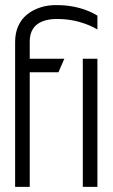

<svg xmlns="http://www.w3.org/2000/svg" viewBox="-20 -729 440 749"><path d="M360 -614V-668Q341 -680 315.5 -689.5Q290 -699 262 -704Q234 -709 203 -709Q168 -710 137.5 -700Q107 -690 85 -672Q63 -654 51 -627Q39 -600 39 -565V0H96V-447H208L231 -500H96V-567Q96 -596 108 -615.5Q120 -635 144 -645Q168 -655 202 -655Q249 -655 289.5 -643.5Q330 -632 360 -614ZM360 0V-500H303V0Z"/></svg>

Font: AdventPro_ExpandedRegular
Style: ExpandedRegular
Weight: 400
Width: 7
Designer: VivaRado, Andreas Kalpakidis
Foundry: VivaRado, Andreas Kalpakidis
Version: Version 3.000